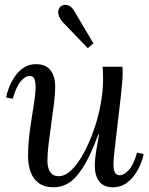

<svg xmlns="http://www.w3.org/2000/svg" viewBox="-20 -783 633 814"><path d="M208 11Q168 11 144 -7Q120 -25 109.5 -55Q99 -85 99 -119Q99 -175 107 -232Q115 -289 123 -337.5Q131 -386 131 -414Q131 -433 126.5 -447Q122 -461 104 -461Q88 -461 68.5 -439Q49 -417 34 -364L6 -370Q9 -388 18 -411.5Q27 -435 42.5 -458Q58 -481 80.5 -496Q103 -511 133 -511Q173 -511 193.5 -486Q214 -461 214 -414Q214 -386 209 -345Q204 -304 197.5 -259.5Q191 -215 186 -173Q181 -131 181 -99Q181 -88 184.5 -73Q188 -58 198.5 -47Q209 -36 228 -36Q256 -36 283 -62Q310 -88 334 -132Q358 -176 377 -229.5Q396 -283 406.5 -339.5Q417 -396 417 -447Q417 -462 416.5 -474.5Q416 -487 415 -500H499Q500 -493 500 -487.5Q500 -482 500 -474Q500 -457 498 -433.5Q496 -410 492 -371.5Q488 -333 480 -270Q473 -212 469.5 -179Q466 -146 464 -129.5Q462 -113 461.5 -104Q461 -95 461 -84Q461 -66 466.5 -53Q472 -40 488 -40Q505 -40 525.5 -61.5Q546 -83 561 -136L589 -130Q586 -112 576.5 -88.5Q567 -65 551 -42Q535 -19 512 -4Q489 11 459 11Q419 11 400.5 -14Q382 -39 382 -79Q382 -108 387.5 -142Q393 -176 400 -213H397Q363 -122 332 -73.5Q301 -25 271 -7Q241 11 208 11ZM352 -579 249 -686Q232 -705 228.5 -719Q225 -733 228.5 -742Q232 -751 236 -755Q239 -758 248.5 -761.5Q258 -765 271.5 -759.5Q285 -754 298 -731L376 -599Z"/></svg>

Font: Lora Italic
Style: Italic
Weight: 400
Italic angle: -3°
Designer: Olga Karpushina, Alexei Vanyashin (Cyrillic)
Foundry: Cyreal
Version: Version 2.210; ttfautohint (v1.8.1.43-b0c9)